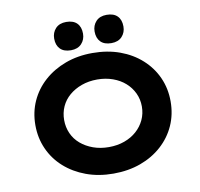

<svg xmlns="http://www.w3.org/2000/svg" viewBox="-97 -1026 1184 1138"><g transform="rotate(-10 495.5 -457.0)"><path d="M495.5 10Q406.3 10 331.8 -17.5Q257.3 -45 202.5 -94Q147.7 -143 118.1 -209.4Q88.4 -275.7 88.4 -352.9Q88.4 -430.6 118.3 -496.7Q148.3 -562.7 203.1 -611.7Q257.9 -660.7 332.1 -688.2Q406.3 -715.7 494.9 -715.7Q585.1 -715.7 659.3 -688.7Q733.6 -661.7 788.4 -612.2Q843.2 -562.7 872.8 -496.7Q902.4 -430.6 902.4 -353.4Q902.4 -275.1 872.8 -209.1Q843.2 -143 788.4 -93.5Q733.6 -44 659.3 -17Q585.1 10 495.5 10ZM495.9 -149.5Q547.2 -149.5 589.9 -165Q632.7 -180.5 663.6 -208.1Q694.6 -235.7 712 -272.8Q729.3 -309.8 729.3 -352.9Q729.3 -396 712 -433Q694.6 -470 663.6 -497.6Q632.7 -525.2 589.4 -540.7Q546.2 -556.2 495.9 -556.2Q444.7 -556.2 401.7 -540.7Q358.8 -525.2 327 -498.1Q295.2 -471 278.4 -433.7Q261.6 -396.4 261.6 -352.9Q261.6 -309.8 278.4 -272.3Q295.2 -234.7 327 -207.6Q358.8 -180.5 401.7 -165Q444.7 -149.5 495.9 -149.5ZM617.3 -753.8Q574.8 -753.8 552.7 -776.4Q530.5 -799 530.5 -838.9Q530.5 -874.8 553.2 -899.4Q576 -924 617.3 -924Q659.8 -924 681.9 -901.7Q704.1 -879.4 704.1 -838.9Q704.1 -803 681.4 -778.4Q658.6 -753.8 617.3 -753.8ZM374 -753.8Q331.5 -753.8 309.4 -776.4Q287.2 -799 287.2 -838.9Q287.2 -874.8 309.9 -899.4Q332.7 -924 374 -924Q416.4 -924 438.6 -901.7Q460.8 -879.4 460.8 -838.9Q460.8 -803 438 -778.4Q415.3 -753.8 374 -753.8Z"/></g></svg>

Font: Lexend Giga
Style: Regular
Weight: 400
Designer: Bonnie Shaver-Troup, Thomas Jockin
Foundry: Lexend
Version: Version 1.007